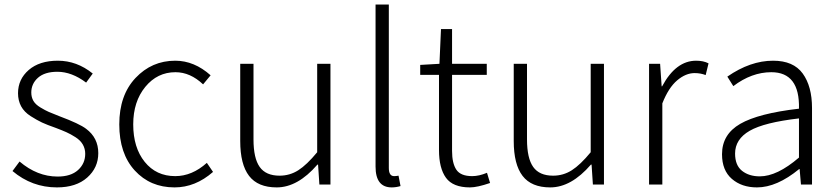

<svg xmlns="http://www.w3.org/2000/svg" viewBox="-20 -815 3692 848"><path d="M231.4 12.7Q121.1 12.7 35.2 -59.6L66.4 -101.6Q144.5 -35.2 234.4 -35.2Q293 -35.2 324.7 -64Q356.4 -92.8 356.4 -135.7Q356.4 -158.2 345.7 -176.8Q335 -195.3 313.5 -209Q292 -222.7 273.4 -231Q254.9 -239.3 226.6 -250Q187.5 -263.7 165.5 -273.9Q143.6 -284.2 115.2 -302.2Q86.9 -320.3 73.2 -345.7Q59.6 -371.1 59.6 -403.3Q59.6 -464.8 106.9 -505.9Q154.3 -546.9 235.4 -546.9Q319.3 -546.9 389.6 -490.2L360.4 -450.2Q296.9 -498 233.4 -498Q177.7 -498 147.9 -471.7Q118.2 -445.3 118.2 -406.2Q118.2 -385.7 127.4 -369.6Q136.7 -353.5 158.7 -340.3Q180.7 -327.1 195.3 -320.8Q210 -314.5 242.2 -301.8Q331.1 -268.6 360.4 -246.1Q414.1 -206.1 414.1 -138.7Q414.1 -74.2 365.2 -30.8Q316.4 12.7 231.4 12.7Z M751 12.7Q643.6 12.7 575.2 -62Q506.8 -136.7 506.8 -265.6Q506.8 -394.5 578.6 -470.7Q650.4 -546.9 753.9 -546.9Q837.9 -546.9 910.2 -482.4L877 -442.4Q820.3 -496.1 754.9 -496.1Q674.8 -496.1 621.6 -431.2Q568.4 -366.2 568.4 -265.6Q568.4 -163.1 619.1 -100.1Q669.9 -37.1 753.9 -37.1Q828.1 -37.1 893.6 -95.7L920.9 -55.7Q842.8 12.7 751 12.7Z M1202.1 12.7Q1119.1 12.7 1080.1 -38.1Q1041 -88.9 1041 -192.4V-533.2H1099.6V-199.2Q1099.6 -116.2 1127 -77.6Q1154.3 -39.1 1214.8 -39.1Q1259.8 -39.1 1297.4 -63Q1335 -86.9 1380.9 -142.6V-533.2H1439.5V0H1390.6L1384.8 -87.9H1381.8Q1294.9 12.7 1202.1 12.7Z M1710 12.7Q1638.7 12.7 1638.7 -79.1V-794.9H1697.3V-73.2Q1697.3 -37.1 1720.7 -37.1Q1729.5 -37.1 1740.2 -39.1L1749 6.8Q1729.5 12.7 1710 12.7Z M2055.7 12.7Q1980.5 12.7 1949.7 -29.8Q1918.9 -72.3 1918.9 -152.3V-484.4H1835.9V-528.3L1920.9 -533.2L1927.7 -686.5H1976.6V-533.2H2129.9V-484.4H1976.6V-148.4Q1976.6 -93.8 1995.6 -65.4Q2014.6 -37.1 2065.4 -37.1Q2095.7 -37.1 2130.9 -51.8L2144.5 -6.8Q2087.9 12.7 2055.7 12.7Z M2410.2 12.7Q2327.1 12.7 2288.1 -38.1Q2249 -88.9 2249 -192.4V-533.2H2307.6V-199.2Q2307.6 -116.2 2335 -77.6Q2362.3 -39.1 2422.9 -39.1Q2467.8 -39.1 2505.4 -63Q2543 -86.9 2588.9 -142.6V-533.2H2647.5V0H2598.6L2592.8 -87.9H2589.8Q2502.9 12.7 2410.2 12.7Z M2846.7 0V-533.2H2895.5L2902.3 -433.6H2904.3Q2964.8 -546.9 3054.7 -546.9Q3086.9 -546.9 3109.4 -535.2L3096.7 -483.4Q3074.2 -492.2 3047.9 -492.2Q3008.8 -492.2 2970.7 -460Q2932.6 -427.7 2905.3 -358.4V0Z M3323.2 12.7Q3255.9 12.7 3212.4 -24.9Q3168.9 -62.5 3168.9 -133.8Q3168.9 -221.7 3249.5 -268.1Q3330.1 -314.5 3508.8 -335Q3512.7 -496.1 3386.7 -496.1Q3299.8 -496.1 3218.8 -434.6L3192.4 -476.6Q3293.9 -546.9 3394.5 -546.9Q3484.4 -546.9 3525.4 -490.2Q3566.4 -433.6 3566.4 -337.9V0H3517.6L3511.7 -68.4H3509.8Q3411.1 12.7 3323.2 12.7ZM3335.9 -36.1Q3412.1 -36.1 3508.8 -119.1V-292Q3355.5 -274.4 3291 -237.3Q3226.6 -200.2 3226.6 -136.7Q3226.6 -85 3257.3 -60.5Q3288.1 -36.1 3335.9 -36.1Z"/></svg>

Font: Bpmf Zihi Sans Light
Style: Light
Weight: 300
Foundry: But Ko
Version: Version 1.320